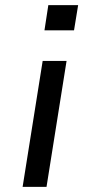

<svg xmlns="http://www.w3.org/2000/svg" viewBox="-20 -727 346 747"><path d="M153 -609 168 -707H284L268 -609ZM68 0 146 -490H239L161 0Z"/></svg>

Font: Nunito Sans 10pt Expanded
Style: Italic
Weight: 400
Width: 7
Italic angle: -9°
Designer: Vernon Adams
Foundry: Vernon Adams
Version: Version 3.101;gftools[0.9.27]